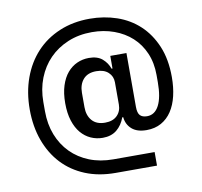

<svg xmlns="http://www.w3.org/2000/svg" viewBox="-88 -803 1073 1018"><g transform="rotate(-10 448.0 -293.5)"><path d="M676 121H453Q363 121 291 91.5Q219 62 168.5 8Q118 -46 90.5 -121.5Q63 -197 63 -289Q63 -381 91 -458Q119 -535 170.5 -590.5Q222 -646 295.5 -677Q369 -708 459 -708Q536 -708 604.5 -684.5Q673 -661 724 -613.5Q775 -566 805 -495Q835 -424 835 -328Q835 -273 824 -226.5Q813 -180 790.5 -146Q768 -112 734 -93Q700 -74 655 -74Q604 -74 576 -98.5Q548 -123 544 -163H539Q524 -122 494.5 -98Q465 -74 419 -74Q385 -74 355 -87.5Q325 -101 302.5 -127.5Q280 -154 267 -194.5Q254 -235 254 -289Q254 -343 267 -383.5Q280 -424 302.5 -450.5Q325 -477 355 -490.5Q385 -504 419 -504Q465 -504 491 -481.5Q517 -459 528 -427H533V-495H620V-205Q620 -172 632.5 -159Q645 -146 670 -146Q712 -146 734.5 -189.5Q757 -233 757 -314V-353Q757 -418 734.5 -470.5Q712 -523 672 -559.5Q632 -596 577 -616Q522 -636 458 -636Q387 -636 328.5 -611.5Q270 -587 228.5 -544.5Q187 -502 164 -443.5Q141 -385 141 -316V-266Q141 -196 163.5 -138.5Q186 -81 227 -39.5Q268 2 325.5 25Q383 48 454 48H676ZM445 -151Q487 -151 510 -174Q533 -197 533 -233V-353Q533 -385 510 -406.5Q487 -428 445 -428Q399 -428 375 -400.5Q351 -373 351 -328V-251Q351 -206 375 -178.5Q399 -151 445 -151Z"/></g></svg>

Font: IBM Plex Arabic Medium
Style: Regular
Weight: 500
Designer: Mike Abbink, Paul van der Laan, Pieter van Rosmalen, Wael Morcos, Khajak Apelian
Foundry: Bold Monday
Version: Version 1.0